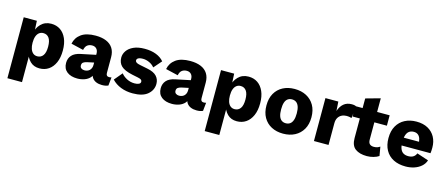

<svg xmlns="http://www.w3.org/2000/svg" viewBox="-53 -1305 5021 2160"><g transform="rotate(15 2457.5 -224.5)"><path d="M61 210V-500H214L223 -319L203 -340Q214 -414 261 -462Q308 -510 381 -510Q442 -510 487 -479.5Q532 -449 557.5 -391.5Q583 -334 583 -252Q583 -169 557 -110.5Q531 -52 485.5 -21Q440 10 379 10Q312 10 270.5 -31Q229 -72 215 -133L231 -157V210ZM321 -115Q363 -115 387.5 -148Q412 -181 412 -250Q412 -319 388 -352Q364 -385 322 -385Q294 -385 273.5 -369.5Q253 -354 242 -324Q231 -294 231 -250Q231 -208 241.5 -178Q252 -148 272 -131.5Q292 -115 321 -115Z M958 -317Q958 -352 939 -372.5Q920 -393 888 -393Q856 -393 833 -376.5Q810 -360 801 -318L657 -352Q671 -424 730.5 -467Q790 -510 898 -510Q970 -510 1021.5 -488.5Q1073 -467 1100 -424.5Q1127 -382 1127 -320V-137Q1127 -98 1161 -98Q1169 -98 1176.5 -99Q1184 -100 1190 -102L1180 -5Q1166 2 1148 5.5Q1130 9 1107 9Q1069 9 1039 -3.5Q1009 -16 992 -41.5Q975 -67 975 -106V-112L994 -119Q994 -76 968.5 -47Q943 -18 903.5 -4Q864 10 820 10Q744 10 699 -25.5Q654 -61 654 -128Q654 -181 686 -217Q718 -253 787 -267L974 -306L973 -216L879 -196Q852 -190 837 -179Q822 -168 822 -144Q822 -122 837.5 -111Q853 -100 874 -100Q891 -100 906 -105Q921 -110 932.5 -120.5Q944 -131 951 -147Q958 -163 958 -185Z M1464 10Q1389 10 1326.5 -14.5Q1264 -39 1221 -85L1300 -179Q1325 -147 1366.5 -125.5Q1408 -104 1457 -104Q1486 -104 1506 -113Q1526 -122 1526 -141Q1526 -155 1516 -163.5Q1506 -172 1477 -178L1409 -192Q1315 -212 1276.5 -249Q1238 -286 1238 -347Q1238 -388 1263 -425Q1288 -462 1339.5 -486Q1391 -510 1470 -510Q1546 -510 1603 -487.5Q1660 -465 1694 -424L1614 -332Q1590 -362 1552.5 -379Q1515 -396 1478 -396Q1454 -396 1438.5 -391.5Q1423 -387 1415 -379Q1407 -371 1407 -359Q1407 -345 1420 -335.5Q1433 -326 1464 -320L1554 -302Q1630 -287 1663.5 -250.5Q1697 -214 1697 -162Q1697 -89 1639 -39.5Q1581 10 1464 10Z M2060 -317Q2060 -352 2041 -372.5Q2022 -393 1990 -393Q1958 -393 1935 -376.5Q1912 -360 1903 -318L1759 -352Q1773 -424 1832.5 -467Q1892 -510 2000 -510Q2072 -510 2123.5 -488.5Q2175 -467 2202 -424.5Q2229 -382 2229 -320V-137Q2229 -98 2263 -98Q2271 -98 2278.5 -99Q2286 -100 2292 -102L2282 -5Q2268 2 2250 5.5Q2232 9 2209 9Q2171 9 2141 -3.5Q2111 -16 2094 -41.5Q2077 -67 2077 -106V-112L2096 -119Q2096 -76 2070.5 -47Q2045 -18 2005.5 -4Q1966 10 1922 10Q1846 10 1801 -25.5Q1756 -61 1756 -128Q1756 -181 1788 -217Q1820 -253 1889 -267L2076 -306L2075 -216L1981 -196Q1954 -190 1939 -179Q1924 -168 1924 -144Q1924 -122 1939.5 -111Q1955 -100 1976 -100Q1993 -100 2008 -105Q2023 -110 2034.5 -120.5Q2046 -131 2053 -147Q2060 -163 2060 -185Z M2359 210V-500H2512L2521 -319L2501 -340Q2512 -414 2559 -462Q2606 -510 2679 -510Q2740 -510 2785 -479.5Q2830 -449 2855.5 -391.5Q2881 -334 2881 -252Q2881 -169 2855 -110.5Q2829 -52 2783.5 -21Q2738 10 2677 10Q2610 10 2568.5 -31Q2527 -72 2513 -133L2529 -157V210ZM2619 -115Q2661 -115 2685.5 -148Q2710 -181 2710 -250Q2710 -319 2686 -352Q2662 -385 2620 -385Q2592 -385 2571.5 -369.5Q2551 -354 2540 -324Q2529 -294 2529 -250Q2529 -208 2539.5 -178Q2550 -148 2570 -131.5Q2590 -115 2619 -115Z M3216 -510Q3294 -510 3353 -479Q3412 -448 3445.5 -390Q3479 -332 3479 -250Q3479 -168 3445.5 -110Q3412 -52 3353 -21Q3294 10 3216 10Q3139 10 3080 -21Q3021 -52 2988 -110Q2955 -168 2955 -250Q2955 -332 2988 -390Q3021 -448 3080 -479Q3139 -510 3216 -510ZM3216 -389Q3188 -389 3167.5 -374.5Q3147 -360 3136.5 -329.5Q3126 -299 3126 -250Q3126 -201 3136.5 -170.5Q3147 -140 3167.5 -125.5Q3188 -111 3216 -111Q3245 -111 3265.5 -125.5Q3286 -140 3297 -171Q3308 -202 3308 -250Q3308 -299 3297 -329.5Q3286 -360 3265.5 -374.5Q3245 -389 3216 -389Z M3575 0V-500H3725L3732 -392Q3750 -448 3787 -479Q3824 -510 3880 -510Q3899 -510 3912 -507Q3925 -504 3933 -499L3916 -359Q3908 -362 3893 -365Q3878 -368 3855 -368Q3826 -368 3800.5 -355Q3775 -342 3760 -316.5Q3745 -291 3745 -252V0Z M4177 -659V-178Q4177 -142 4194 -126.5Q4211 -111 4242 -111Q4265 -111 4282 -117Q4299 -123 4313 -133L4331 -28Q4306 -11 4268.5 -0.5Q4231 10 4192 10Q4107 10 4057.5 -26.5Q4008 -63 4008 -150V-612ZM4323 -500V-379H3923V-500Z M4643 10Q4561 10 4501 -20.5Q4441 -51 4408.5 -109.5Q4376 -168 4376 -250Q4376 -333 4409 -391Q4442 -449 4500.5 -479.5Q4559 -510 4635 -510Q4713 -510 4768 -479.5Q4823 -449 4852 -395.5Q4881 -342 4881 -273Q4881 -254 4880 -236.5Q4879 -219 4877 -207H4486V-298H4802L4721 -267Q4721 -307 4711.5 -334.5Q4702 -362 4683 -376.5Q4664 -391 4635 -391Q4604 -391 4582 -376Q4560 -361 4549 -329Q4538 -297 4538 -247Q4538 -198 4550.5 -167.5Q4563 -137 4586.5 -123.5Q4610 -110 4643 -110Q4679 -110 4702 -125Q4725 -140 4735 -167L4871 -122Q4857 -79 4822.5 -49.5Q4788 -20 4741.5 -5Q4695 10 4643 10Z"/></g></svg>

Font: Kantumruy Pro
Style: Bold
Weight: 700
Version: Version 1.002